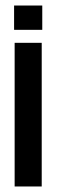

<svg xmlns="http://www.w3.org/2000/svg" viewBox="-20 -675 205 695"><path d="M131 0H33V-520H131ZM133 -655V-567H31V-655Z"/></svg>

Font: Non Bureau
Style: Regular
Weight: 400
Designer: Jona Saucedo
Foundry: Non Foundry
Version: Version 1.000; ttfautohint (v1.8.4)